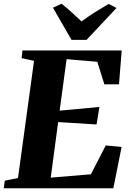

<svg xmlns="http://www.w3.org/2000/svg" viewBox="-34 -1015 700 1035"><path d="M-14 0 -8 -41 63 -55.5 149.5 -687 82.5 -701.5 87 -743H622L607.5 -560.5H528.5L490.5 -682L325 -696L287.5 -418.5L502 -438.5L486.5 -344L279.5 -357L239.5 -57.5L456 -75.5L536 -231L621.5 -223L577 0ZM351.5 -800 251.5 -973.5 298 -995Q326.5 -972 353.5 -947.8Q380.5 -923.5 405.5 -899.5Q440 -925 477.5 -948.8Q515 -972.5 551.5 -994L594 -972L432.5 -800Z"/></svg>

Font: Merriweather 60pt Black
Style: Italic
Weight: 900
Italic angle: -7.8°
Version: Version 2.101